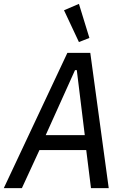

<svg xmlns="http://www.w3.org/2000/svg" viewBox="-31 -971 652 991"><path d="M530.2 0 435 -698.2H316.8L-11.4 0H82L172.6 -196.4H414.1L438.6 0ZM204.9 -273.4 356.2 -609H365.4L406.6 -273.4ZM299.4 -918 376.4 -753.9 430.4 -775.2 376.4 -951Z"/></svg>

Font: Margiela Mono Italic Text It
Style: Regular
Weight: 400
Designer: Mike Abbink, Paul van der Laan, Pieter van Rosmalen
Foundry: Bold Monday
Version: Version 2.003 2021